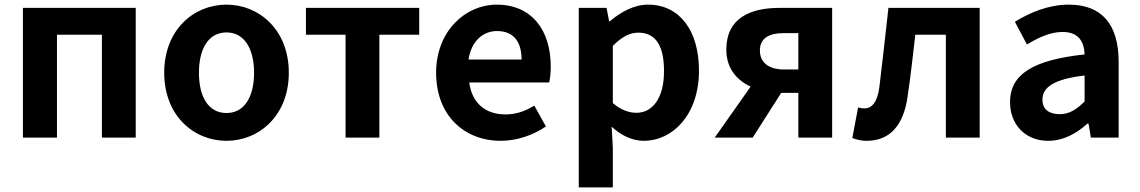

<svg xmlns="http://www.w3.org/2000/svg" viewBox="-20 -594 4921 829"><path d="M79 0H226V-444H420V0H566V-560H79Z M958 14C1098 14 1227 -94 1227 -280C1227 -466 1098 -574 958 -574C817 -574 689 -466 689 -280C689 -94 817 14 958 14ZM958 -106C881 -106 839 -174 839 -280C839 -385 881 -454 958 -454C1034 -454 1077 -385 1077 -280C1077 -174 1034 -106 958 -106Z M1472 0H1618V-444H1790V-560H1301V-444H1472Z M2142 14C2211 14 2282 -10 2337 -48L2287 -138C2246 -113 2207 -100 2162 -100C2078 -100 2018 -147 2006 -238H2351C2355 -252 2358 -279 2358 -306C2358 -462 2278 -574 2124 -574C1991 -574 1863 -461 1863 -280C1863 -95 1985 14 2142 14ZM2003 -337C2015 -418 2067 -460 2126 -460C2199 -460 2232 -412 2232 -337Z M2479 215H2626V44L2621 -47C2663 -8 2711 14 2760 14C2883 14 2998 -97 2998 -289C2998 -461 2915 -574 2778 -574C2717 -574 2660 -542 2613 -502H2610L2599 -560H2479ZM2728 -107C2697 -107 2662 -118 2626 -149V-396C2664 -434 2698 -453 2736 -453C2813 -453 2847 -394 2847 -287C2847 -165 2794 -107 2728 -107Z M3365 -294C3297 -294 3261 -326 3261 -376C3261 -427 3297 -451 3365 -451H3427V-294ZM3066 0H3230L3353 -193H3427V0H3573V-560H3346C3218 -560 3116 -515 3116 -380C3116 -299 3161 -248 3221 -220Z M3722 14C3823 14 3882 -54 3899 -179C3912 -267 3922 -356 3932 -444H4064V0H4210V-560H3816C3803 -446 3791 -332 3777 -219C3768 -152 3745 -126 3712 -126C3701 -126 3693 -128 3685 -130L3660 2C3680 9 3698 14 3722 14Z M4506 14C4571 14 4627 -17 4675 -60H4680L4690 0H4810V-327C4810 -489 4737 -574 4595 -574C4507 -574 4427 -540 4362 -500L4414 -402C4466 -433 4516 -456 4568 -456C4637 -456 4661 -414 4663 -359C4438 -335 4341 -272 4341 -153C4341 -57 4406 14 4506 14ZM4555 -101C4512 -101 4481 -120 4481 -164C4481 -215 4526 -252 4663 -268V-156C4628 -121 4597 -101 4555 -101Z"/></svg>

Font: Noto Sans Mono CJK TC
Style: Bold
Weight: 700
Designer: Ryoko NISHIZUKA 西塚涼子 (kana, bopomofo & ideographs); Paul D. Hunt (Latin, Greek & Cyrillic); Sandoll Communications 산돌커뮤니
Foundry: Adobe
Version: Version 2.004;hotconv 1.0.118;makeotfexe 2.5.65603